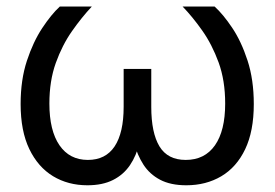

<svg xmlns="http://www.w3.org/2000/svg" viewBox="-20 -549 825 577"><path d="M242.7 7.8Q184.6 7.8 139.4 -19.5Q94.2 -46.9 68.1 -101.1Q42 -155.3 42 -236.3Q42 -309.1 60.8 -366.2Q79.6 -423.3 106.9 -464.6Q134.3 -505.9 159.7 -529.3H255.9Q225.6 -497.1 196.3 -455.3Q167 -413.6 147.7 -359.9Q128.4 -306.2 128.4 -237.8Q128.4 -156.7 158.7 -112.5Q189 -68.4 244.1 -68.4Q297.4 -68.4 324.5 -109.1Q351.6 -149.9 351.6 -228V-341.8H434.6V-228Q434.6 -149.9 459.2 -109.1Q483.9 -68.4 538.1 -68.4Q595.2 -68.4 626 -112.3Q656.7 -156.2 656.7 -237.8Q656.7 -307.1 637 -361.3Q617.2 -415.5 587.9 -457Q558.6 -498.5 528.8 -529.3H625Q650.4 -506.3 677.7 -465.6Q705.1 -424.8 723.9 -367.2Q742.7 -309.6 742.7 -236.3Q742.7 -154.8 716.8 -100.6Q690.9 -46.4 645 -19.3Q599.1 7.8 540 7.8Q492.7 7.8 461.2 -8.8Q429.7 -25.4 411.1 -54.2Q392.6 -83 382.8 -119.6H398.9Q390.1 -81.5 370.6 -52.7Q351.1 -23.9 319.6 -8.1Q288.1 7.8 242.7 7.8Z"/></svg>

Font: Inter 24pt
Style: Regular
Weight: 400
Designer: Rasmus Andersson
Foundry: rsms
Version: Version 4.001;git-66647c0bb